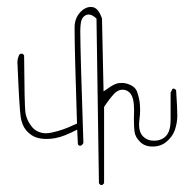

<svg xmlns="http://www.w3.org/2000/svg" viewBox="-20 -423 540 544"><path d="M209.5 -10.3Q213.9 -13.2 216.3 -17.6Q207.5 -279.3 207.5 -333.5Q207.5 -356.9 211.4 -367.2Q213.4 -372.1 216.8 -375.5Q223.1 -381.8 231 -381.8Q239.7 -381.8 248.5 -374.5L253.4 -370.6L260.3 96.2Q262.2 99.1 265.1 101.1H270L272.5 98.6L274.9 96.2V-120.1Q290.5 -143.6 304.2 -158.2Q314.9 -168.9 327.1 -168.9Q338.9 -168.9 347.2 -160.6Q354 -153.8 356.9 -141.6Q359.9 -129.4 359.9 -111.8L359.4 -85.9Q359.4 -62.5 361.3 -49.3Q363.3 -34.7 376.5 -21.5Q389.6 -7.8 412.4 -7.8Q435.1 -7.8 451.2 -21Q468.3 -35.2 475.1 -53.7Q482.4 -75.2 482.4 -95.2Q482.4 -115.2 479 -167Q477.1 -170.4 473.6 -171.9Q472.7 -171.9 472.2 -171.9Q470.2 -171.9 468.8 -171.4L463.4 -160.6V-84.5Q463.4 -50.3 449.7 -37.1Q440.9 -27.8 425.3 -24.9Q419.9 -24.4 415 -24.4Q397.5 -24.4 385.7 -36.1Q374 -47.9 374 -69.8Q374 -75.7 375.5 -87.9Q377 -100.1 377 -110.1Q377 -120.1 376.5 -125Q375.5 -143.1 368.2 -163.6Q361.8 -179.7 339.4 -186Q332 -188 326.2 -188Q320.3 -188 316.4 -187.5Q305.2 -185.5 293.5 -177.7L273.4 -164.1L269 -370.6Q258.3 -400.9 242.2 -402.8Q239.7 -403.3 237.8 -403.3Q221.7 -403.3 208.5 -389.6Q192.4 -373 191.4 -348.6Q191.4 -343.8 191.4 -334.5Q191.4 -282.2 198.2 -72.8L189.9 -69.3Q159.7 -54.7 128.9 -47.9Q118.7 -45.4 109.9 -45.4Q99.6 -45.4 90.3 -49.3Q79.6 -53.2 71.8 -62Q54.7 -82.5 51.8 -106.4Q49.3 -127 48.3 -266.1Q46.4 -269 43 -271Q38.6 -271 35.6 -269.5Q29.3 -258.8 29.3 -245.1L29.8 -236.8Q34.7 -118.2 38.6 -91.8Q42 -68.4 54.2 -53.7Q67.4 -38.6 82.5 -33.7Q94.7 -29.3 111.8 -29.3Q117.7 -29.3 123.5 -29.8Q148.9 -31.7 180.7 -46.9L198.7 -55.7L200.7 -14.2Q202.1 -11.7 204.6 -10.3Z"/></svg>

Font: NaikaiFont
Style: ExtraLight
Weight: 200
Version: Version 1.89